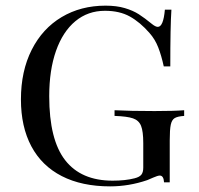

<svg xmlns="http://www.w3.org/2000/svg" viewBox="-20 -642 701 676"><path d="M515.6 -557.1Q527.8 -547.4 535.6 -547.4Q555.2 -547.4 560.5 -607.9H583.5Q579.6 -550.8 579.6 -408.2H556.6Q548.3 -446.3 537.1 -475.1Q525.9 -503.9 506.3 -525.9Q473.1 -564 437 -584Q400.9 -604 349.6 -604Q289.6 -604 245.4 -567.4Q201.2 -530.8 177.2 -462.9Q153.3 -395 153.3 -303.2Q153.3 -149.9 209.5 -77.9Q265.6 -5.9 376.5 -5.9Q421.4 -5.9 453.6 -14.2Q471.2 -18.6 477.8 -27.1Q484.4 -35.6 484.4 -51.8V-138.2Q484.4 -179.7 476.6 -199Q468.8 -218.3 448.2 -225.3Q427.7 -232.4 383.3 -233.9V-253.9Q437.5 -251 524.4 -251Q592.3 -251 628.4 -253.9V-233.9Q605.5 -232.4 595.2 -226.3Q585 -220.2 581.3 -203.1Q577.6 -186 577.6 -147.9V0H557.6Q556.2 -23.9 542.5 -23.9Q535.6 -23.9 519 -16.6Q502.4 -9.3 498.5 -7.8Q434.1 14.2 367.7 14.2Q268.1 14.2 197.5 -22Q127 -58.1 90.3 -127Q53.7 -195.8 53.7 -292Q53.7 -391.6 91.6 -466.6Q129.4 -541.5 197 -581.8Q264.6 -622.1 351.6 -622.1Q390.6 -622.1 419.4 -613.5Q448.2 -605 468.8 -591.8Q489.3 -578.6 515.6 -557.1Z"/></svg>

Font: TypoPRO Playfair Display SC
Style: Regular
Weight: 400
Designer: Claus Eggers Sørensen
Foundry: Claus Eggers Sørensen
Version: Version 1.004;PS 001.004;hotconv 1.0.70;makeotf.lib2.5.58329